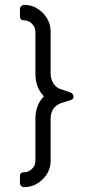

<svg xmlns="http://www.w3.org/2000/svg" viewBox="-20 -708 383 789"><path d="M78.6 0Q97.2 0 111.3 -13.9Q125.5 -27.8 125.5 -46.9V-218.8Q125.5 -274.9 157.7 -309.1Q161.6 -312 157.7 -315.4Q125.5 -349.6 125.5 -405.8V-577.6Q125.5 -596.2 111.6 -610.4Q97.7 -624.5 78.6 -624.5Q62 -624.5 62 -641.1V-671.4Q62 -677.7 67.4 -682.9Q72.8 -688 78.6 -688Q123 -688 155.5 -655.3Q188 -622.6 188 -577.6V-405.8Q188 -383.8 199.2 -365.7Q210.4 -347.7 228 -342.3L270.5 -327.6Q281.7 -322.3 282 -311Q282.2 -299.8 270.5 -296.9L228 -283.2Q187.5 -265.6 188 -218.8V-46.9Q188 -3.4 155.3 28.8Q122.6 61 78.6 61Q71.3 61 66.7 55.9Q62 50.8 62 44.4V15.6Q62 0 78.6 0Z"/></svg>

Font: GOSTRUS
Style: type_B
Weight: 400
Designer: Юрий и Татьяна Кривогуз
Version: Version 02.00